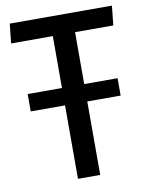

<svg xmlns="http://www.w3.org/2000/svg" viewBox="-80 -758 626 816"><g transform="rotate(-10 232.5 -350.0)"><path d="M286 -616V-392H430V-317H286V0H190V-317H42V-392H190V-616H10L19 -700H460L451 -616Z"/></g></svg>

Font: Magra
Style: Regular
Weight: 400
Designer: Viviana Monsalve
Foundry: Viviana Monsalve
Version: Version 1.001